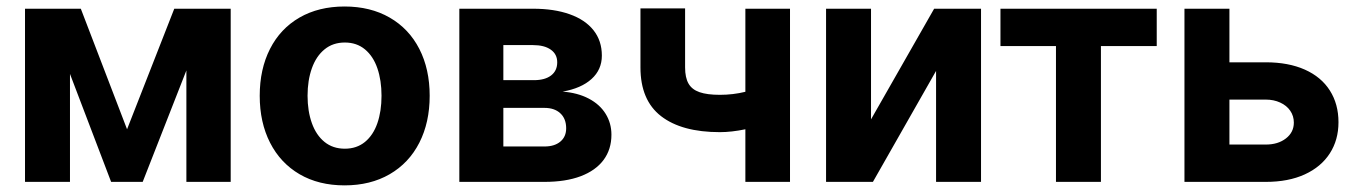

<svg xmlns="http://www.w3.org/2000/svg" viewBox="-20 -557 4155 588"><path d="M513.7 -530.3H686.5V0H550.8V-341.3L417 0H320.3L194.3 -330.6V0H56.6V-530.3H227.5L369.1 -161.1Z M775.4 -263.7Q775.4 -345.2 806.9 -407.2Q838.4 -469.2 897.2 -503.2Q956.1 -537.1 1035.2 -537.1Q1114.3 -537.1 1173.3 -503.2Q1232.4 -469.2 1264.2 -407.2Q1295.9 -345.2 1295.9 -263.7Q1295.9 -182.1 1264.2 -119.9Q1232.4 -57.6 1173.3 -23.4Q1114.3 10.7 1035.2 10.7Q956.1 10.7 897.5 -23.4Q838.9 -57.6 807.1 -119.9Q775.4 -182.1 775.4 -263.7ZM1148.4 -263.7Q1148.4 -311 1135.7 -347.9Q1123 -384.8 1097.7 -405.8Q1072.3 -426.8 1036.1 -426.8Q999.5 -426.8 973.9 -405.8Q948.2 -384.8 935.1 -347.9Q921.9 -311 921.9 -263.7Q921.9 -216.8 935.1 -179.9Q948.2 -143.1 973.9 -122.3Q999.5 -101.6 1036.1 -101.6Q1072.3 -101.6 1097.7 -122.3Q1123 -143.1 1135.7 -179.7Q1148.4 -216.3 1148.4 -263.7Z M1386.7 -530.3H1612.3Q1677.2 -530.3 1724.6 -513.4Q1772 -496.6 1797.6 -464.4Q1823.2 -432.1 1823.2 -386.7Q1823.2 -343.8 1791.7 -315.2Q1760.3 -286.6 1703.1 -276.4Q1749 -272.9 1783 -255.1Q1816.9 -237.3 1834.7 -208.5Q1852.5 -179.7 1852.5 -144.5Q1852.5 -99.6 1828.4 -67.1Q1804.2 -34.7 1758.3 -17.3Q1712.4 0 1647.5 0H1386.7ZM1713.9 -164.1Q1713.9 -193.4 1696 -210Q1678.2 -226.6 1647.5 -226.6H1521.5V-108.4H1647.5Q1678.2 -108.4 1696 -123.3Q1713.9 -138.2 1713.9 -164.1ZM1686.5 -366.2Q1686.5 -391.1 1666.7 -405Q1647 -418.9 1612.3 -418.9H1521.5V-311.5H1615.2Q1648.9 -311.5 1667.7 -325.9Q1686.5 -340.3 1686.5 -366.2Z M2399.4 0H2262.7V-161.1Q2220.2 -152.3 2184.6 -152.3Q2067.9 -152.3 2004.6 -201.2Q1941.4 -250 1941.4 -350.6V-531.2H2078.1V-350.6Q2078.1 -319.3 2088.6 -301Q2099.1 -282.7 2122.3 -274.7Q2145.5 -266.6 2184.6 -266.6Q2225.1 -266.6 2262.7 -275.9V-530.3H2399.4Z M2840.8 -530.3H2984.4V0H2846.7V-339.8L2653.3 0H2509.8V-530.3H2647.5V-191.4Z M3043.9 -530.3H3522.5V-416H3351.6V0H3213.9V-416H3043.9Z M4079.1 -182.6Q4079.1 -128.4 4052.5 -87.2Q4025.9 -45.9 3975.8 -22.9Q3925.8 0 3856.4 0H3607.4V-530.3H3745.1V-366.2H3856.4Q3925.8 -366.2 3976.1 -343.8Q4026.4 -321.3 4052.7 -279.8Q4079.1 -238.3 4079.1 -182.6ZM3856.4 -114.3Q3894 -114.3 3918.2 -133.1Q3942.4 -151.9 3942.4 -181.6Q3942.4 -201.7 3931.4 -217.8Q3920.4 -233.9 3900.6 -242.9Q3880.9 -252 3856.4 -252H3745.1V-114.3Z"/></svg>

Font: WEMIX Pretendard
Style: Bold
Weight: 700
Designer: Base glyphs from Inter by Rasmus Andersson; Hangeul glyphs from Noto Sans CJK(Source Han Sans) by Jang Soo-young and Kan
Foundry: Kil Hyung-jin
Version: Version 1.000